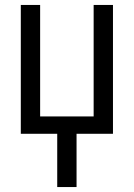

<svg xmlns="http://www.w3.org/2000/svg" viewBox="-20 -540 540 775"><path d="M211 215V0H64V-520H142V-70H358V-520H436V0H289V215Z"/></svg>

Font: Iosevka Fuck
Style: Regular
Weight: 400
Monospace: yes
Designer: Belleve Invis
Foundry: Belleve Invis
Version: Version 28.0.7; ttfautohint (v1.8.3)